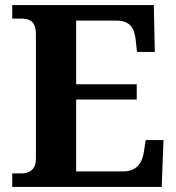

<svg xmlns="http://www.w3.org/2000/svg" viewBox="-20 -734 693 754"><path d="M28 0H615L622 -184H552L545 -137C538 -93 516 -61 464 -61H279V-343H517V-403H279V-653H437C489 -653 508 -626 513 -577L518 -530H588L584 -714H28V-661H62C94 -661 121 -653 121 -599V-110C121 -69 97 -53 63 -53H28Z"/></svg>

Font: Noto Serif Malayalam
Style: Bold
Weight: 700
Designer: Indian type Foundry, Jelle Bosma, Monotype Design Team
Foundry: Monotype Imaging Inc.
Version: Version 2.104